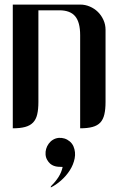

<svg xmlns="http://www.w3.org/2000/svg" viewBox="-20 -558 567 835"><path d="M328.6 -538.1Q350.6 -538.1 370.6 -529.5Q390.6 -521 405.8 -506.1Q420.9 -491.2 429.9 -471.2Q439 -451.2 439 -428.7V-114.3Q439 -82.5 433.8 -60.5Q428.7 -38.6 416.3 -25.1Q403.8 -11.7 382.3 -5.9Q360.8 0 328.6 0V-405.3Q328.6 -461.4 306.9 -487.3Q285.2 -513.2 237.8 -513.2H147V-114.3Q147 -82.5 141.8 -60.5Q136.7 -38.6 123.8 -25.1Q110.8 -11.7 89.4 -5.9Q67.9 0 35.6 0V-538.1H237.8ZM205.1 248Q221.2 232.4 234.4 211.9Q247.6 191.4 252.4 168Q242.2 168 232.7 167.2Q223.1 166.5 214.4 163.3Q205.6 160.2 198.2 153.8Q190.9 147.5 185.1 137.2Q179.2 127 178.2 114.3Q177.2 101.6 180.7 89.6Q184.1 77.6 191.7 67.1Q199.2 56.6 210.4 49.8Q221.7 43 234.9 41.7Q248 40.5 260.5 44.4Q272.9 48.3 283.2 56.9Q293.5 65.4 299.3 78.1Q310.1 103.5 304.7 130.9Q299.3 158.2 283.7 182.6Q268.1 207 245.6 226.8Q223.1 246.6 200.7 257.3Q200.7 253.4 201.2 252.7Q201.7 252 205.1 248Z"/></svg>

Font: Unique
Style: Regular
Weight: 400
Designer: Anna Pocius (aka Artmaker)
Foundry: Anna Pocius
Version: Version 1.000 2013 initial release